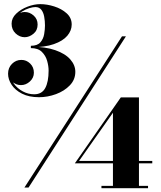

<svg xmlns="http://www.w3.org/2000/svg" viewBox="-20 -830 800 952"><path d="M101 100 585 -650H604.5L121.5 100ZM173.5 -348Q123.5 -348 89.2 -365.5Q55 -383 37.5 -409.8Q20 -436.5 20 -464.5Q20 -494 39.5 -513.5Q59 -533 86 -533Q111 -533 129.5 -515Q148 -497 148 -469.5Q148 -444 128.2 -426Q108.5 -408 84 -408Q60 -408 40.2 -425Q20.5 -442 20.5 -464.5H32Q32 -438 49 -414.8Q66 -391.5 92.8 -377Q119.5 -362.5 149.5 -362.5Q187.5 -362.5 204.2 -393.2Q221 -424 221 -480Q221 -502 213.8 -528Q206.5 -554 187.5 -572.8Q168.5 -591.5 133 -591.5V-598.5Q205 -598.5 254.2 -581.2Q303.5 -564 328.5 -535.5Q353.5 -507 353.5 -474Q353.5 -435 326.2 -406.8Q299 -378.5 257.5 -363.2Q216 -348 173.5 -348ZM483 103V91.5H540V-271L372 -32H735V-20H351L579 -347H669V91.5H714V103ZM133 -595.5V-603Q165.5 -603 180.2 -620Q195 -637 199 -660.8Q203 -684.5 203 -703.5Q203 -725.5 199.2 -746.8Q195.5 -768 185 -781.5Q174.5 -795 155.5 -795Q143 -795 125 -789.5Q107 -784 89.8 -773.2Q72.5 -762.5 61.2 -747.2Q50 -732 50 -712.5H38.5Q38.5 -737.5 59.2 -754Q80 -770.5 102.5 -770.5Q127 -770.5 146.8 -753Q166.5 -735.5 166.5 -708.5Q166.5 -679.5 145.8 -662.5Q125 -645.5 102.5 -645.5Q77.5 -645.5 57.5 -664.2Q37.5 -683 37.5 -712.5Q37.5 -740.5 60.2 -762.2Q83 -784 116 -796.8Q149 -809.5 179.5 -809.5Q213 -809.5 249.2 -798Q285.5 -786.5 310.5 -764Q335.5 -741.5 335.5 -708.5Q335.5 -678.5 313.8 -652.8Q292 -627 247 -611.2Q202 -595.5 133 -595.5Z"/></svg>

Font: Bodoni Moda 11pt Black
Style: Regular
Weight: 900
Designer: Owen Earl
Foundry: indestructible type
Version: Version 2.004